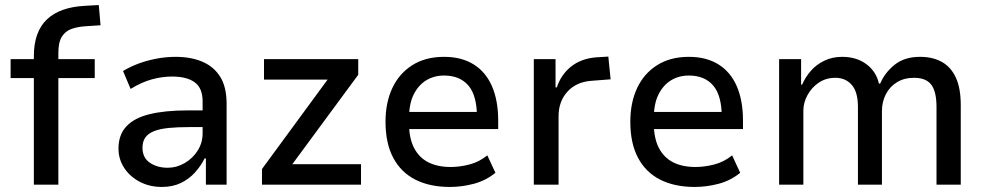

<svg xmlns="http://www.w3.org/2000/svg" viewBox="-20 -731 3908 760"><path d="M114 0V-422H22V-497H139L114 -471V-508Q114 -605 165.5 -654Q217 -703 317 -708L371 -711L378 -631L317 -627Q287 -625 263 -616.5Q239 -608 225 -586Q211 -564 211 -521V-486L191 -497H355V-422H211V0Z M621 9Q572 9 533 -11.5Q494 -32 471.5 -66.5Q449 -101 449 -143Q449 -197 480 -230.5Q511 -264 572 -279Q633 -294 723 -294H797V-228H732Q683 -228 648 -224.5Q613 -221 590 -212Q567 -203 555.5 -187Q544 -171 544 -146Q544 -107 573 -87Q602 -67 644 -67Q679 -67 711 -85.5Q743 -104 762.5 -135Q782 -166 782 -203V-330Q782 -382 751 -405Q720 -428 661 -428Q622 -428 581.5 -417Q541 -406 497 -379L467 -450Q499 -469 533 -481Q567 -493 603 -499.5Q639 -506 676 -506Q736 -506 781.5 -486.5Q827 -467 852 -426.5Q877 -386 877 -320V0H795V-104H790Q775 -74 751.5 -48Q728 -22 695.5 -6.5Q663 9 621 9Z M1017 0V-62L1301 -449L1307 -416H1025V-497H1398V-435L1112 -47L1106 -81H1409V0Z M1761 9Q1681 9 1624 -20Q1567 -49 1536.5 -106.5Q1506 -164 1506 -249Q1506 -325 1533 -382.5Q1560 -440 1612 -473Q1664 -506 1738 -506Q1807 -506 1855 -476Q1903 -446 1927.5 -389.5Q1952 -333 1952 -253V-220H1580V-288H1885L1868 -267Q1868 -353 1834 -392.5Q1800 -432 1738 -432Q1698 -432 1667 -413Q1636 -394 1617.5 -357Q1599 -320 1599 -262V-244Q1599 -184 1619 -145.5Q1639 -107 1675.5 -88.5Q1712 -70 1764 -70Q1800 -70 1838.5 -80Q1877 -90 1909 -116L1941 -47Q1903 -16 1855.5 -3.5Q1808 9 1761 9Z M2093 0V-497H2179V-385H2184Q2201 -436 2240.5 -467.5Q2280 -499 2339 -504L2388 -507L2397 -417L2319 -411Q2260 -406 2225.5 -367.5Q2191 -329 2191 -271V0Z M2730 9Q2650 9 2593 -20Q2536 -49 2505.5 -106.5Q2475 -164 2475 -249Q2475 -325 2502 -382.5Q2529 -440 2581 -473Q2633 -506 2707 -506Q2776 -506 2824 -476Q2872 -446 2896.5 -389.5Q2921 -333 2921 -253V-220H2549V-288H2854L2837 -267Q2837 -353 2803 -392.5Q2769 -432 2707 -432Q2667 -432 2636 -413Q2605 -394 2586.5 -357Q2568 -320 2568 -262V-244Q2568 -184 2588 -145.5Q2608 -107 2644.5 -88.5Q2681 -70 2733 -70Q2769 -70 2807.5 -80Q2846 -90 2878 -116L2910 -47Q2872 -16 2824.5 -3.5Q2777 9 2730 9Z M3064 0V-497H3151V-396H3155Q3168 -426 3190 -451Q3212 -476 3243.5 -491Q3275 -506 3313 -506Q3371 -506 3410 -476.5Q3449 -447 3459 -400H3464Q3482 -443 3521 -474.5Q3560 -506 3622 -506Q3672 -506 3708 -486Q3744 -466 3763.5 -424Q3783 -382 3783 -315V0H3687V-308Q3687 -368 3666.5 -395.5Q3646 -423 3598 -423Q3559 -423 3530.5 -405.5Q3502 -388 3486.5 -358Q3471 -328 3471 -291V0H3376V-308Q3376 -367 3351.5 -395Q3327 -423 3287 -423Q3249 -423 3220.5 -403.5Q3192 -384 3176 -354Q3160 -324 3160 -294V0Z"/></svg>

Font: Nunito Sans 7pt SemiCondensed Medium
Style: Regular
Weight: 500
Width: 4
Designer: Vernon Adams
Foundry: Vernon Adams
Version: Version 3.101;gftools[0.9.27]